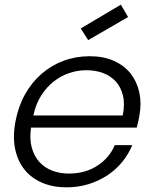

<svg xmlns="http://www.w3.org/2000/svg" viewBox="-20 -795 662 823"><path d="M351 -494Q313 -494 277 -482Q241 -470 210 -445.5Q179 -421 156 -384.5Q133 -348 123 -300H506Q516 -349 507 -385.5Q498 -422 476 -446Q454 -470 421.5 -482Q389 -494 351 -494ZM547 -173Q531 -134 504 -101Q477 -68 441 -44Q405 -20 360.5 -6Q316 8 265 8Q207 8 161 -11.5Q115 -31 85.5 -67.5Q56 -104 45 -156Q34 -208 46 -273Q58 -338 87 -390Q116 -442 158 -478.5Q200 -515 252.5 -534.5Q305 -554 364 -554Q424 -554 468.5 -534Q513 -514 540 -479.5Q567 -445 577 -399.5Q587 -354 578 -302Q575 -286 572.5 -274Q570 -262 566 -248H113Q106 -200 116 -163Q126 -126 148.5 -101Q171 -76 204 -63.5Q237 -51 275 -51Q345 -51 397 -84.5Q449 -118 472 -173ZM529 -722 358 -623 326 -673 498 -775Z"/></svg>

Font: SVN-Poppins Light
Style: Italic
Weight: 300
Italic angle: -10°
Designer: Ninad Kale (Devanagari), Jonny Pinhorn (Latin)
Foundry: Indian Type Foundry
Version: Version 3.002 2017; ttfautohint (v1.8.3)